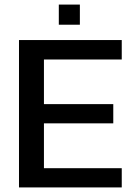

<svg xmlns="http://www.w3.org/2000/svg" viewBox="-20 -819 590 839"><path d="M237 -711V-799H329V-711ZM63 0V-644H512V-559H172V-364H475V-280H172V-84H512V0Z"/></svg>

Font: Kanit
Style: Regular
Weight: 400
Designer: Katatrad Team
Foundry: CadsonDemak
Version: Version 2.000; ttfautohint (v1.8.3)